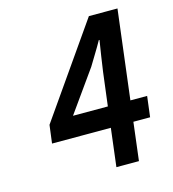

<svg xmlns="http://www.w3.org/2000/svg" viewBox="-98 -717 718 798"><g transform="rotate(-15 261.0 -318.0)"><path d="M186 -253 312 -430C332 -464 353 -496 371 -529H374C368 -492 359 -434 354 -397L336 -253ZM505 -253H433L480 -636H357L82 -242L72 -164H325L305 0H402L422 -164H494Z"/></g></svg>

Font: Falling Sky
Style: CondObl
Weight: 400
Designer: Paul D. Hunt
Foundry: Adobe Systems Incorporated
Version: Version 1.02